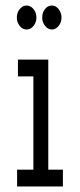

<svg xmlns="http://www.w3.org/2000/svg" viewBox="-20 -676 290 696"><path d="M42 0V-61H101V-399H45V-460H155V-61H208V0ZM76 -569Q62 -569 51.5 -582Q41 -595 41 -612Q41 -630 51.5 -643Q62 -656 76 -656Q91 -656 101.5 -643Q112 -630 112 -612Q112 -595 101.5 -582Q91 -569 76 -569ZM168 -569Q154 -569 143.5 -582Q133 -595 133 -612Q133 -630 143 -643Q153 -656 168 -656Q182 -656 192.5 -643Q203 -630 203 -612Q203 -595 192.5 -582Q182 -569 168 -569Z"/></svg>

Font: Inconsolata UltraCondensed Medium
Style: Regular
Weight: 500
Width: 1
Monospace: yes
Designer: Raph Levien, Cyreal, Brenton Simpson
Foundry: Raph Levien, Cyreal, Google
Version: Version 3.001; ttfautohint (v1.8.2.53-6de2)